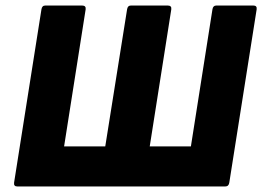

<svg xmlns="http://www.w3.org/2000/svg" viewBox="-20 -675 949 695"><path d="M43 0Q29 0 31 -14L130 -641Q132 -655 144 -655H277Q292 -655 290 -641L212 -145H361L440 -641Q442 -655 454 -655H587Q602 -655 600 -641L522 -145H671L749 -641Q751 -655 763 -655H897Q911 -655 909 -641L810 -14Q808 0 795 0Z"/></svg>

Font: Sofia Sans Black
Style: Italic
Weight: 900
Italic angle: -9°
Version: Version 4.100-B